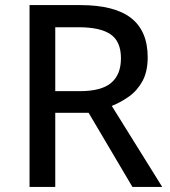

<svg xmlns="http://www.w3.org/2000/svg" viewBox="-20 -734 669 754"><path d="M295 -714Q430 -714 495 -663Q560 -612 560 -509Q560 -453 539.5 -415.5Q519 -378 486.5 -355Q454 -332 419 -318L617 0H500L328 -291H197V0H96V-714ZM289 -627H197V-376H293Q378 -376 416.5 -408.5Q455 -441 455 -505Q455 -571 414.5 -599Q374 -627 289 -627Z"/></svg>

Font: Noto Sans New Tai Lue Medium
Style: Regular
Weight: 500
Version: Version 2.003